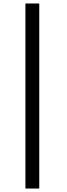

<svg xmlns="http://www.w3.org/2000/svg" viewBox="-20 -840 390 1110"><path d="M127 -819.8H207V250H127Z"/></svg>

Font: Libre Baskerville
Style: Italic
Weight: 400
Designer: Pablo Impallari, Rodrigo Fuenzalida
Foundry: Pablo Impallari, Rodrigo Fuenzalida
Version: Version 1.000